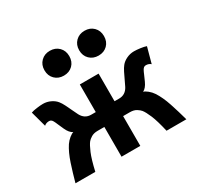

<svg xmlns="http://www.w3.org/2000/svg" viewBox="-160 -954 1182 1146"><g transform="rotate(-30 431.0 -381.0)"><path d="M495.6 -498V0H366.2V-498ZM461.4 -205.1V-307.6H527.3Q571.3 -307.6 593.3 -349.1Q602.1 -366.2 612.3 -388.7Q622.6 -411.1 633.3 -432.4Q644 -453.6 654.3 -466.3Q668.5 -484.4 693.1 -496.1Q717.8 -507.8 744.6 -507.8Q762.2 -507.8 787.6 -504.4Q813 -501 827.6 -495.6L798.3 -388.2Q784.7 -400.4 764.6 -400.4Q755.9 -400.4 750.2 -395.8Q744.6 -391.1 740.7 -384.3Q734.4 -373 728.5 -358.2Q722.7 -343.3 710.4 -317.4Q694.3 -282.2 671.4 -271Q682.6 -269 700.2 -254.9Q717.8 -240.7 730 -222.2Q756.3 -182.1 776.4 -121.6Q796.4 -61 813 0H676.3Q658.7 -77.1 641.8 -116.9Q625 -156.7 611.3 -173.8Q603.5 -183.6 586.4 -194.3Q569.3 -205.1 542 -205.1ZM400.4 -307.6V-205.1H319.8Q293 -205.1 275.6 -194.3Q258.3 -183.6 250.5 -173.8Q236.8 -156.7 220 -116.9Q203.1 -77.1 185.5 0H48.8Q65.4 -61 85.4 -121.6Q105.5 -182.1 131.8 -222.2Q144.5 -240.7 162.1 -254.9Q179.7 -269 190.4 -271Q167.5 -282.2 151.4 -317.4Q139.2 -343.3 133.3 -358.2Q127.4 -373 121.1 -384.3Q117.7 -391.1 111.8 -395.8Q106 -400.4 97.2 -400.4Q77.1 -400.4 63.5 -388.2L34.2 -495.6Q48.8 -501 74.2 -504.4Q99.6 -507.8 117.2 -507.8Q144.5 -507.8 168.9 -496.1Q193.4 -484.4 207.5 -466.3Q217.8 -453.6 228.5 -432.4Q239.3 -411.1 249.5 -388.7Q259.8 -366.2 268.6 -349.1Q290.5 -307.6 334.5 -307.6ZM464.8 -676.3Q464.8 -713.9 489 -737.8Q513.2 -761.7 550.3 -761.7Q587.9 -761.7 611.8 -737.8Q635.7 -713.9 635.7 -676.3Q635.7 -638.2 611.8 -614.5Q587.9 -590.8 550.3 -590.8Q513.2 -590.8 489 -614.5Q464.8 -638.2 464.8 -676.3ZM225.6 -676.3Q225.6 -713.9 249.8 -737.8Q273.9 -761.7 311 -761.7Q348.6 -761.7 372.6 -737.8Q396.5 -713.9 396.5 -676.3Q396.5 -638.2 372.6 -614.5Q348.6 -590.8 311 -590.8Q273.9 -590.8 249.8 -614.5Q225.6 -638.2 225.6 -676.3Z"/></g></svg>

Font: Andika
Style: Bold
Weight: 700
Designer: Victor Gaultney, Annie Olsen, Julie Remington, Don Collingsworth, Eric Hays, Becca Hirsbrunner
Foundry: SIL International
Version: Version 6.101